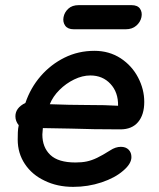

<svg xmlns="http://www.w3.org/2000/svg" viewBox="-20 -724 620 748"><path d="M265 4Q323 4 375.5 -13.5Q428 -31 460 -59Q492 -86 492 -112Q492 -130 481 -141Q470 -152 451 -152Q430 -152 409 -138Q379 -119 358 -109Q337 -99 318 -95Q299 -91 274 -91Q207 -91 176 -120.5Q145 -150 145 -200Q145 -207 147 -225L257 -223Q340 -220 449 -220Q494 -220 518 -248.5Q542 -277 542 -327Q542 -376 518 -422Q494 -468 450 -497Q405 -526 348 -526Q285 -526 231.5 -499.5Q178 -473 138.5 -427.5Q99 -382 79 -323Q40 -304 40 -271Q40 -252 53 -236Q50 -223 49.5 -208.5Q49 -194 49 -180Q49 -127 77 -85Q105 -43 154 -20Q203 4 265 4ZM440 -312Q396 -315 313 -315Q254 -315 174 -318Q186 -348 211.5 -373.5Q237 -399 269 -414.5Q301 -430 332 -430Q380 -430 410.5 -397Q441 -364 440 -312ZM267 -610H470Q495 -610 511 -624Q527 -638 531 -657Q535 -676 525.5 -690Q516 -704 492 -704H287Q261 -704 246 -690Q231 -676 227.5 -657Q224 -638 234 -624Q244 -610 267 -610Z"/></svg>

Font: Balsamiq Sans
Style: Italic
Weight: 400
Italic angle: -12°
Designer: Michael Angeles
Foundry: Balsamiq SRL
Version: Version 1.020; ttfautohint (v1.8.4.7-5d5b);gftools[0.9.26]